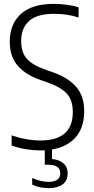

<svg xmlns="http://www.w3.org/2000/svg" viewBox="-20 -769 486 993"><path d="M188 9Q154.5 9 115.2 2.8Q76 -3.5 40 -16.5V-69Q118 -42.5 189.5 -42.5Q356.5 -42.5 356.5 -189.5Q356.5 -251.5 325.2 -285.2Q294 -319 221 -344.5L190 -355Q113.5 -381.5 72 -428.8Q30.5 -476 30.5 -553Q30.5 -645 88.2 -697Q146 -749 258 -749Q289.5 -749 324.8 -744.5Q360 -740 386.5 -731V-678.5Q354.5 -689 323 -693.2Q291.5 -697.5 259 -697.5Q172 -697.5 130.8 -660.8Q89.5 -624 89.5 -557Q89.5 -497.5 119.2 -464.5Q149 -431.5 219 -407L250 -396.5Q330.5 -369 373 -321Q415.5 -273 415.5 -193.5Q415.5 -96.5 356.2 -43.8Q297 9 188 9ZM233.5 204Q211.5 204 189 199.8Q166.5 195.5 146.5 186V151.5Q171.5 162.5 192.2 167Q213 171.5 232 171.5Q259.5 171.5 275.5 161Q291.5 150.5 291.5 127.5Q291.5 104 275.2 93.5Q259 83 231 83H211.5V-10H249V53.5Q285.5 56.5 307.8 75.5Q330 94.5 330 128.5Q330 165 304 184.5Q278 204 233.5 204Z"/></svg>

Font: Encode Sans Cnd Lt
Style: Regular
Weight: 300
Width: 3
Designer: Multiple Designers
Foundry: Impallari Type
Version: Version 3.002; ttfautohint (v1.8.3) -l 8 -r 50 -G 200 -x 14 